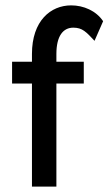

<svg xmlns="http://www.w3.org/2000/svg" viewBox="-20 -695 415 715"><path d="M99 0H190V-384H292V-465H190V-494C190 -561 215 -592 253 -592C287 -592 301 -576 332 -543L364 -616C338 -655 291 -675 245 -675C169 -675 99 -618 99 -494V-465H25V-384H99Z"/></svg>

Font: Inconsolata Condensed
Style: Bold
Weight: 700
Width: 3
Monospace: yes
Designer: Raph Levien, Cyreal, Brenton Simpson
Foundry: Raph Levien, Cyreal, Google
Version: Version 3.100